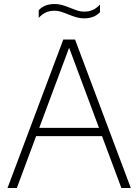

<svg xmlns="http://www.w3.org/2000/svg" viewBox="-20 -937 690 957"><path d="M585 0 488.5 -258.5H160L64 0H17.5L295.5 -740H354L632 0ZM175.5 -299.5H473.5L324.5 -699ZM318.5 -866Q296 -875 281.8 -879.2Q267.5 -883.5 252.5 -883.5Q227.5 -883.5 208.8 -875Q190 -866.5 173 -848V-886Q201 -917 252.5 -917Q272.5 -917 290.5 -911.8Q308.5 -906.5 333 -896.5Q355.5 -887.5 369.8 -883.2Q384 -879 399 -879Q423.5 -879 442.5 -887.5Q461.5 -896 478.5 -914.5V-876.5Q450 -845.5 399 -845.5Q379 -845.5 361 -850.8Q343 -856 318.5 -866Z"/></svg>

Font: Encode Sans ExtraLight
Style: Regular
Weight: 275
Designer: Multiple Designers
Foundry: Impallari Type
Version: Version 2.000